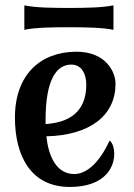

<svg xmlns="http://www.w3.org/2000/svg" viewBox="-20 -699 507 728"><path d="M418 -380.9C418 -428.2 379.9 -502.9 270 -502.9C133.3 -502.9 36.6 -415.5 36.6 -253.4C36.6 -107.9 97.2 9.8 244.1 9.8C437.5 9.8 426.8 -146 395.5 -166C357.4 -83 309.1 -39.1 261.7 -39.1C192.9 -39.1 163.6 -108.4 155.8 -182.1C323.2 -186 418 -262.7 418 -380.9ZM152.8 -243.7C152.8 -401.4 196.3 -454.1 250.5 -454.1C289.6 -454.1 307.1 -418.5 307.1 -377.9C307.1 -298.3 268.6 -236.3 152.8 -228.5ZM244.1 -668.9C184.1 -668.9 115.2 -669.4 72.3 -678.7V-585.9C115.2 -595.2 184.1 -595.7 244.1 -595.7C299.3 -595.7 368.7 -594.7 410.2 -585.9V-678.7C368.7 -669.9 299.3 -668.9 244.1 -668.9Z"/></svg>

Font: Amarante
Style: Regular
Weight: 400
Designer: Karolina Lach
Foundry: Sorkin Type Co.
Version: Version 1.001